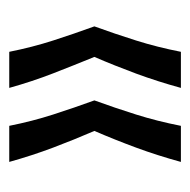

<svg xmlns="http://www.w3.org/2000/svg" viewBox="-18 -473 411 415"><g transform="rotate(-90 187.5 -265.5)"><path d="M283 -80H205Q219 -131 236 -177Q253 -223 272 -267Q254 -311 236.5 -356Q219 -401 205 -451H283Q293 -401 307.5 -356Q322 -311 338 -267Q322 -223 307.5 -177Q293 -131 283 -80ZM123 -80H45Q59 -131 76 -177Q93 -223 112 -267Q93 -311 76 -356Q59 -401 45 -451H123Q133 -401 147.5 -356Q162 -311 178 -267Q162 -223 147.5 -177Q133 -131 123 -80Z"/></g></svg>

Font: Bricolage Grotesque Light
Style: Regular
Weight: 300
Designer: Mathieu Triay
Foundry: Atelier Triay
Version: Version 1.000;gftools[0.9.30]